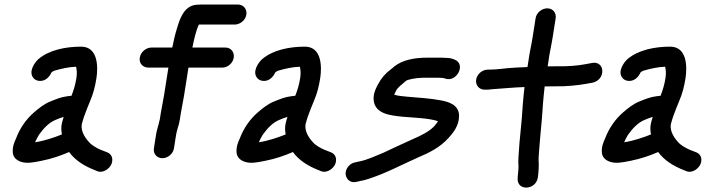

<svg xmlns="http://www.w3.org/2000/svg" viewBox="-20 -728 3155 852"><path d="M36.9 -50C40.2 -17.7 75.6 -2.4 113.3 -6.1C124.3 -6.9 142.5 -9.9 164.5 -14.5C209.5 -23.5 248.5 -36.8 286.7 -53.4C313.9 -16 354.1 8.9 401.8 27.4L410.8 31.2C438.7 43.1 468.8 18 475.6 -2.5C483.8 -27.5 473.2 -45.9 453.8 -52.9L444.1 -56.6C420.2 -65 399.1 -75.8 382.6 -89.6C362.1 -109.4 338.1 -141.7 342.5 -175C348.8 -200.5 356.7 -222.7 367.4 -248.9L380.3 -280.6C394 -312.4 402.1 -343.9 407.9 -381C415.4 -428.9 416.3 -521 339.9 -521C272.8 -521 198 -506.7 150.5 -465.7C135.9 -453.1 102.7 -409.3 129.9 -380.1C135.6 -373.9 143.8 -370.4 152.2 -369.2C181.5 -365.2 201 -389.1 208.1 -406.3C213.7 -410.7 216.3 -412.7 220.7 -414.2C250.7 -422.7 283.1 -430.8 317.5 -431.9C320.9 -418.5 322.3 -402.6 319.1 -382C314.1 -350.3 307.2 -329.2 297.4 -303.2C291 -302.4 284.6 -301.6 278.2 -300.8C250 -297.4 226.8 -286.9 204.2 -278.1C175.1 -266.8 149.4 -245.2 130.3 -228.7C96.6 -199.5 67.9 -159.3 50.3 -111.5C45.3 -101.2 34.1 -76.6 36.9 -50ZM262.7 -209.3C259.9 -201 256.9 -191 254.3 -179.6C250.5 -162.3 252.1 -146.3 254.7 -131.4C219.5 -117.5 175.9 -102.5 135.7 -96.8C140.6 -107.2 146.8 -120.6 152.5 -129.4C173.2 -158.7 197.5 -184.3 226.8 -196.1C241.7 -202.2 250.5 -206 262.7 -209.3Z M778 -197 782.5 -226C786.5 -251.2 792.8 -278.4 797.4 -308L816.3 -428H966.3C990.6 -428 1013.4 -447.7 1017.2 -472C1020.8 -495 1006.3 -517 980.3 -517H833.7C841.1 -553.8 849.9 -592.9 862.5 -619H1021.3C1044.4 -619 1069.1 -637 1073.2 -663C1077.1 -687.8 1060.1 -708 1035.3 -708H874.3C866.8 -708 859 -707.6 850.9 -706.9C790.3 -701.5 773.8 -628.3 764.7 -600C756.2 -573 750.2 -545.3 744.5 -517H652.3C627.5 -517 604.1 -496.8 600.2 -472C596.1 -446 615.2 -428 638.3 -428H727.3L708.4 -308C704.2 -280.9 697.9 -253.7 693.5 -226L689.3 -199.1L684.1 -178.2C680.7 -163.9 675.4 -149.1 672.6 -131L663 -70C659 -44.7 677.1 -26 700.6 -26C724 -26 748 -44.7 752 -70L761.4 -130C764.8 -151.1 773.9 -171.1 778 -197Z M1029.9 -50C1033.2 -17.7 1068.6 -2.4 1106.3 -6.1C1117.3 -6.9 1135.5 -9.9 1157.5 -14.5C1202.5 -23.5 1241.5 -36.8 1279.7 -53.4C1306.9 -16 1347.1 8.9 1394.8 27.4L1403.8 31.2C1431.7 43.1 1461.8 18 1468.6 -2.5C1476.8 -27.5 1466.2 -45.9 1446.8 -52.9L1437.1 -56.6C1413.2 -65 1392.1 -75.8 1375.6 -89.6C1355.1 -109.4 1331.1 -141.7 1335.5 -175C1341.8 -200.5 1349.7 -222.7 1360.4 -248.9L1373.3 -280.6C1387 -312.4 1395.1 -343.9 1400.9 -381C1408.4 -428.9 1409.3 -521 1332.9 -521C1265.8 -521 1191 -506.7 1143.5 -465.7C1128.9 -453.1 1095.7 -409.3 1122.9 -380.1C1128.6 -373.9 1136.8 -370.4 1145.2 -369.2C1174.5 -365.2 1194 -389.1 1201.1 -406.3C1206.7 -410.7 1209.3 -412.7 1213.7 -414.2C1243.7 -422.7 1276.1 -430.8 1310.5 -431.9C1313.9 -418.5 1315.3 -402.6 1312.1 -382C1307.1 -350.3 1300.2 -329.2 1290.4 -303.2C1284 -302.4 1277.6 -301.6 1271.2 -300.8C1243 -297.4 1219.8 -286.9 1197.2 -278.1C1168.1 -266.8 1142.4 -245.2 1123.3 -228.7C1089.6 -199.5 1060.9 -159.3 1043.3 -111.5C1038.3 -101.2 1027.1 -76.6 1029.9 -50ZM1255.7 -209.3C1252.9 -201 1249.9 -191 1247.3 -179.6C1243.5 -162.3 1245.1 -146.3 1247.7 -131.4C1212.5 -117.5 1168.9 -102.5 1128.7 -96.8C1133.6 -107.2 1139.8 -120.6 1145.5 -129.4C1166.2 -158.7 1190.5 -184.3 1219.8 -196.1C1234.7 -202.2 1243.5 -206 1255.7 -209.3Z M1942.2 -472H1871.2C1821.6 -472 1767.3 -462.7 1730.4 -433.6C1724.4 -428.8 1720.7 -424.6 1713.3 -419.5C1691.2 -403.2 1671.2 -380.4 1658.2 -355.2C1651.1 -340.7 1640.3 -324.4 1637.8 -296.8C1634.2 -219 1718.9 -215.8 1765.5 -210.1C1823.8 -205.2 1882.5 -203.7 1923.5 -190.4C1920.6 -184.7 1915.2 -177.1 1908.7 -170C1886.4 -145.4 1853.8 -128.7 1807.4 -108.6C1757.7 -86.6 1721.9 -69 1680.3 -49.7C1643.1 -34.7 1610.5 -18.6 1573.5 -11.4L1556.5 -7.6C1530.7 -3.6 1513.5 21.4 1513.6 41.7C1513.6 61 1529.9 86.2 1560.3 79.3L1577.1 75.5C1589.1 73.5 1605.4 69.4 1619.3 64.5C1699.5 37.7 1757.7 5 1833 -28.3C1886.3 -51 1932.7 -73.7 1971.4 -117C1991 -138.2 2016.3 -170.2 2017 -211.1C2019.1 -266.2 1964 -277.4 1934 -283.1C1890.3 -291.4 1834.6 -294.9 1787.1 -298.9C1770.9 -300.3 1741.8 -302.8 1729.2 -308.1L1738 -326.1C1744.5 -339.4 1761.8 -352.1 1781.7 -369.3C1787.9 -374.7 1825.8 -383 1857.2 -383H1926.2C1931.9 -382.5 1940.3 -382 1946.4 -382C1947.6 -381.7 1950 -380.9 1955.6 -379.3C2006.2 -360.9 2049.4 -442.8 1997.6 -463.4C1990.2 -466.4 1979.3 -471 1962.1 -471C1952.8 -471 1948.4 -472 1942.2 -472Z M2130.9 -330H2137.9C2145.6 -330 2153.3 -330.7 2163.8 -332.1C2210.1 -335 2257.9 -340.2 2307.5 -341.7C2301.8 -293.5 2298.2 -245.2 2294.9 -196C2292.2 -165.4 2276.4 -22.8 2280.8 8.2C2281.6 13.9 2278.7 46.7 2277.8 52C2277.7 52.6 2277.6 53.7 2277.6 54.5L2277 64.8C2275.2 120.9 2357.8 115.9 2366.6 60C2369.8 39.2 2372.2 4.7 2370 -16.8C2369.4 -41.9 2382.2 -172.8 2384.8 -203C2388 -251.2 2391.3 -296.2 2397 -344.5C2413.2 -344.8 2427.9 -345 2444.9 -345C2491 -343.8 2544.4 -349.4 2583.7 -356.4L2610.5 -361.4C2611.1 -361.5 2612.1 -361.8 2612.8 -362C2670.4 -377.7 2663.8 -460.4 2605.9 -448.4L2579.9 -443.5C2547 -437.1 2499.8 -432.8 2459.6 -434C2442.3 -434 2428.4 -433.9 2410.2 -433.5L2413 -451.3C2418.5 -493.8 2426.4 -523.9 2432.7 -564L2445.7 -647C2449.5 -671.3 2432.9 -691 2408.6 -691C2385.6 -691 2360.8 -673 2356.7 -647L2343.7 -564C2337.8 -526.6 2330.1 -497.6 2323.9 -450.7L2320.7 -430.5C2303.6 -429.8 2281.8 -428.6 2268.2 -428C2223.9 -426.1 2188.8 -419 2151.9 -419H2144.9C2121.8 -419 2097.1 -401 2093 -375C2089.1 -350.2 2106.1 -330 2130.9 -330Z M2650.9 -50C2654.2 -17.7 2689.6 -2.4 2727.3 -6.1C2738.3 -6.9 2756.5 -9.9 2778.5 -14.5C2823.5 -23.5 2862.5 -36.8 2900.7 -53.4C2927.9 -16 2968.1 8.9 3015.8 27.4L3024.8 31.2C3052.7 43.1 3082.8 18 3089.6 -2.5C3097.8 -27.5 3087.2 -45.9 3067.8 -52.9L3058.1 -56.6C3034.2 -65 3013.1 -75.8 2996.6 -89.6C2976.1 -109.4 2952.1 -141.7 2956.5 -175C2962.8 -200.5 2970.7 -222.7 2981.4 -248.9L2994.3 -280.6C3008 -312.4 3016.1 -343.9 3021.9 -381C3029.4 -428.9 3030.3 -521 2953.9 -521C2886.8 -521 2812 -506.7 2764.5 -465.7C2749.9 -453.1 2716.7 -409.3 2743.9 -380.1C2749.6 -373.9 2757.8 -370.4 2766.2 -369.2C2795.5 -365.2 2815 -389.1 2822.1 -406.3C2827.7 -410.7 2830.3 -412.7 2834.7 -414.2C2864.7 -422.7 2897.1 -430.8 2931.5 -431.9C2934.9 -418.5 2936.3 -402.6 2933.1 -382C2928.1 -350.3 2921.2 -329.2 2911.4 -303.2C2905 -302.4 2898.6 -301.6 2892.2 -300.8C2864 -297.4 2840.8 -286.9 2818.2 -278.1C2789.1 -266.8 2763.4 -245.2 2744.3 -228.7C2710.6 -199.5 2681.9 -159.3 2664.3 -111.5C2659.3 -101.2 2648.1 -76.6 2650.9 -50ZM2876.7 -209.3C2873.9 -201 2870.9 -191 2868.3 -179.6C2864.5 -162.3 2866.1 -146.3 2868.7 -131.4C2833.5 -117.5 2789.9 -102.5 2749.7 -96.8C2754.6 -107.2 2760.8 -120.6 2766.5 -129.4C2787.2 -158.7 2811.5 -184.3 2840.8 -196.1C2855.7 -202.2 2864.5 -206 2876.7 -209.3Z"/></svg>

Font: Just Breathe
Style: BdObl3
Weight: 400
Foundry: Cannot Into Space Fonts
Version: Version 0.72